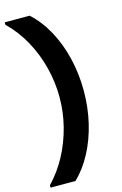

<svg xmlns="http://www.w3.org/2000/svg" viewBox="-162 -980 800 1256"><g transform="rotate(-15 238.5 -352.0)"><path d="M185 209H16V193Q83 123 129.5 36Q176 -51 201 -149Q226 -247 226 -348Q226 -448 201 -548Q176 -648 127 -737.5Q78 -827 6 -897V-913H175Q244 -850 292 -761Q340 -672 365 -566.5Q390 -461 390 -348Q390 -235 365.5 -131Q341 -27 295 60Q249 147 185 209Z"/></g></svg>

Font: Poppins
Style: Bold
Weight: 700
Designer: Ninad Kale (Devanagari), Jonny Pinhorn (Latin)
Version: Version 5.002